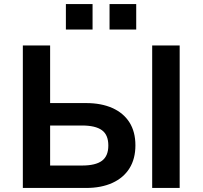

<svg xmlns="http://www.w3.org/2000/svg" viewBox="-20 -930 1002 950"><path d="M93 0V-705H228V-420H406Q481 -420 536 -395.5Q591 -371 620.5 -324.5Q650 -278 650 -211Q650 -144 620.5 -97Q591 -50 536 -25Q481 0 406 0ZM228 -111H386Q453 -111 484.5 -134.5Q516 -158 516 -210Q516 -263 484 -286Q452 -309 386 -309H228ZM733 0V-705H869V0ZM522 -784V-910H654V-784ZM306 -784V-910H438V-784Z"/></svg>

Font: Nunito Sans 8pt
Style: Bold
Weight: 700
Version: Version 3.101;gftools[0.9.27]